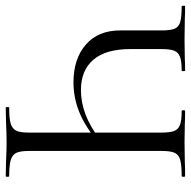

<svg xmlns="http://www.w3.org/2000/svg" viewBox="-18 -647 665 669"><g transform="rotate(-90 314.5 -312.5)"><path d="M262 -12Q265 -12 265 -6Q265 0 262 0Q234 0 218 -1L153 -2L85 -1Q67 0 35 0Q33 0 33 -6Q33 -12 35 -12Q73 -12 91.5 -17Q110 -22 116.5 -36.5Q123 -51 123 -81V-544Q123 -574 116.5 -588Q110 -602 91.5 -607.5Q73 -613 35 -613Q33 -613 33 -619Q33 -625 35 -625L85 -624Q127 -622 153 -622Q181 -622 225 -624L274 -625Q276 -625 276 -619Q276 -613 274 -613Q235 -613 217.5 -607.5Q200 -602 193.5 -588Q187 -574 187 -544V-83Q187 -53 192.5 -38.5Q198 -24 213.5 -18Q229 -12 262 -12ZM362 -389Q444 -389 493.5 -346Q543 -303 543 -226V-81Q543 -51 549 -36.5Q555 -22 572.5 -17Q590 -12 627 -12Q629 -12 629 -6Q629 0 627 0Q600 0 584 -1L512 -2L443 -1Q428 0 403 0Q401 0 401 -6Q401 -12 403 -12Q436 -12 451.5 -18Q467 -24 472.5 -38.5Q478 -53 478 -83V-191Q478 -276 441 -319.5Q404 -363 335 -363Q250 -363 166 -299L158 -306Q209 -349 259 -369Q309 -389 362 -389Z"/></g></svg>

Font: Cormorant
Style: Regular
Weight: 400
Designer: Christian Thalmann (Catharsis Fonts)
Foundry: Catharsis Fonts
Version: Version 4.000